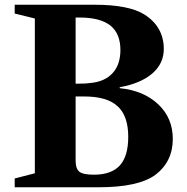

<svg xmlns="http://www.w3.org/2000/svg" viewBox="-20 -790 791 810"><path d="M42 -770H379Q523 -770 589 -729Q671 -677 671 -583Q671 -522 622.5 -480Q574 -438 485 -422V-418Q586 -408 647.5 -350Q709 -292 709 -204Q709 -108 635 -52Q563 0 397 0H42V-37L127 -59V-712L42 -733ZM299 -716V-437H310Q344 -437 363 -440Q423 -446 455.5 -482Q488 -518 488 -579Q488 -648 446 -682Q403 -716 317 -716ZM336 -383H299V-113Q299 -78 315 -65.5Q331 -53 376 -53Q450 -53 485.5 -92Q521 -131 521 -213Q521 -301 476 -342Q431 -383 336 -383Z"/></svg>

Font: Libre Caslon Text
Style: Bold
Weight: 700
Designer: Pablo Impallari, Rodrigo Fuenzalida
Foundry: Pablo Impallari, Rodrigo Fuenzalida
Version: Version 1.002